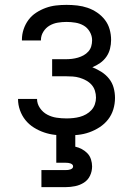

<svg xmlns="http://www.w3.org/2000/svg" viewBox="-20 -548 540 788"><path d="M253 8Q229 8 206 5.5Q183 3 161 -4.5Q139 -12 119 -24.5Q99 -37 84.5 -55Q70 -73 62 -95.5Q54 -118 54 -141Q54 -141 54 -141.5Q54 -142 54 -142H132Q132 -142 132 -142Q132 -142 132 -142Q132 -122 144 -104.5Q156 -87 174 -77.5Q192 -68 212 -65Q232 -62 253 -62Q267 -62 281 -63.5Q295 -65 308 -68.5Q321 -72 333.5 -79Q346 -86 355.5 -96.5Q365 -107 369.5 -120.5Q374 -134 374 -147Q374 -162 369.5 -176Q365 -190 355.5 -200.5Q346 -211 333 -218Q320 -225 306.5 -229Q293 -233 278.5 -234Q264 -235 250 -235H194V-305H250Q263 -305 275.5 -306.5Q288 -308 300 -311.5Q312 -315 323 -321Q334 -327 342.5 -336.5Q351 -346 354.5 -358Q358 -370 358 -383Q358 -401 348.5 -417.5Q339 -434 323.5 -443Q308 -452 289.5 -455Q271 -458 253 -458Q235 -458 217 -455Q199 -452 183.5 -443Q168 -434 158 -418Q148 -402 148 -384Q148 -384 148 -383.5Q148 -383 148 -382H70Q70 -383 70 -384Q70 -385 70 -386Q70 -407 77 -428Q84 -449 97 -466.5Q110 -484 128.5 -496Q147 -508 167.5 -515.5Q188 -523 209.5 -525.5Q231 -528 253 -528Q275 -528 297 -525.5Q319 -523 339.5 -516Q360 -509 378.5 -496.5Q397 -484 410.5 -466.5Q424 -449 430 -427.5Q436 -406 436 -384Q436 -366 431.5 -348Q427 -330 416.5 -315Q406 -300 391 -289.5Q376 -279 359 -272Q379 -264 397 -252.5Q415 -241 428 -224.5Q441 -208 446.5 -187.5Q452 -167 452 -146Q452 -122 445 -99Q438 -76 423.5 -57.5Q409 -39 389 -26Q369 -13 346.5 -5Q324 3 300 5.5Q276 8 253 8ZM150 220V150H250Q255 150 259.5 149.5Q264 149 268.5 147.5Q273 146 276.5 143Q280 140 280 135Q280 130 276.5 127Q273 124 268.5 122.5Q264 121 259.5 120.5Q255 120 250 120H211V0H289V54Q303 57 316 64Q329 71 339 81.5Q349 92 353.5 106.5Q358 121 358 135Q358 155 349.5 173Q341 191 324.5 201.5Q308 212 288.5 216Q269 220 250 220Z"/></svg>

Font: Zed Sans
Style: Regular
Weight: 400
Designer: Belleve Invis
Foundry: Belleve Invis
Version: Version 1.0.0; ttfautohint (v1.8.4)